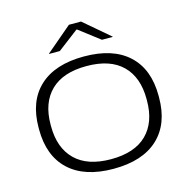

<svg xmlns="http://www.w3.org/2000/svg" viewBox="-122 -968 1082 1100"><g transform="rotate(-15 419.0 -418.0)"><path d="M418.5 13.5Q247 13.5 155 -72Q63 -157.5 63 -315V-324.5Q63 -482 155 -567.2Q247 -652.5 418.5 -652.5Q590.5 -652.5 682.5 -567.2Q774.5 -482 774.5 -324.5V-315Q774.5 -157.5 682.5 -72Q590.5 13.5 418.5 13.5ZM418.5 -43.5Q558.5 -43.5 630.8 -114.8Q703 -186 703 -315V-324.5Q703 -453.5 630.8 -524.5Q558.5 -595.5 418.5 -595.5Q279 -595.5 206.5 -524.5Q134 -453.5 134 -324.5V-315Q134 -186 206.5 -114.8Q279 -43.5 418.5 -43.5ZM383.5 -850H455L607.5 -720V-718H544L421 -812H417.5L294 -718H230.5V-720Z"/></g></svg>

Font: Anek Latin Expanded Light
Style: Regular
Weight: 300
Width: 7
Designer: Yesha Goshar
Foundry: Ek Type
Version: Version 1.003